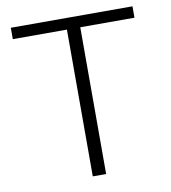

<svg xmlns="http://www.w3.org/2000/svg" viewBox="-80 -781 758 850"><g transform="rotate(-10 298.5 -355.5)"><path d="M572.3 -659.7H328.6V0H268.6V-659.7H25.4V-710.9H572.3Z"/></g></svg>

Font: SteelSelectRoboto
Style: Regular
Weight: 300
Designer: Google
Version: Version 2.137; 2017